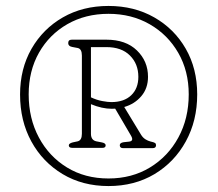

<svg xmlns="http://www.w3.org/2000/svg" viewBox="-20 -767 732 646"><path d="M345 -141Q258 -141 190.8 -181.2Q123.5 -221.5 85.5 -291Q47.5 -360.5 47.5 -449Q47.5 -535.5 86 -602.8Q124.5 -670 191.5 -708.5Q258.5 -747 345 -747Q431.5 -747 499 -708.5Q566.5 -670 605 -603Q643.5 -536 643.5 -449.5Q643.5 -361 605.2 -291.2Q567 -221.5 499.8 -181.2Q432.5 -141 345 -141ZM345 -166.5Q423.5 -166.5 484.5 -203.5Q545.5 -240.5 580.2 -304.5Q615 -368.5 615 -449.5Q615 -528 579.8 -589.2Q544.5 -650.5 483.5 -685.5Q422.5 -720.5 345 -720.5Q267.5 -720.5 206.8 -685.8Q146 -651 111.2 -589.8Q76.5 -528.5 76.5 -449.5Q76.5 -368.5 110.8 -304.5Q145 -240.5 205.5 -203.5Q266 -166.5 345 -166.5ZM478 -508.5Q478 -470 455.5 -443.5Q433 -417 398 -407L455 -313Q461 -303.5 469.5 -298.2Q478 -293 486 -291Q498 -288.5 501.5 -286Q505 -283.5 505 -278.5Q505 -268.5 493.5 -268.5H394.5Q383 -268.5 383 -278.5Q383 -286.5 396 -288.5L414.5 -290.5Q431.5 -292.5 420.5 -311L367.5 -401.5Q362 -401 356.5 -401Q323 -401 286 -416.5V-317Q286 -295.5 304 -291.5L322 -288Q335.5 -285.5 335.5 -278Q335.5 -269.5 324.5 -269.5H223.5Q211.5 -269.5 211.5 -278Q211.5 -284.5 225 -288L241.5 -291.5Q255.5 -295 255.5 -317V-580Q255.5 -602.5 241.5 -605.5L223 -609Q209.5 -611.5 209.5 -622Q209.5 -633.5 221.5 -633.5H338Q403.5 -633.5 440.8 -597.2Q478 -561 478 -508.5ZM286 -608.5V-439.5Q305 -430.5 324 -427Q343 -423.5 354.5 -423.5Q397.5 -423.5 421.5 -446.5Q445.5 -469.5 445.5 -508.5Q445.5 -552 417.2 -580.2Q389 -608.5 338 -608.5Z"/></svg>

Font: Fraunces 72pt S100 Thin
Style: Regular
Weight: 100
Version: Version 1.000; ttfautohint (v1.8.3)